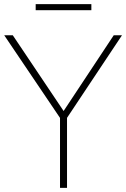

<svg xmlns="http://www.w3.org/2000/svg" viewBox="-30 -911 611 931"><path d="M261 0V-353.5L270 -326L-9.5 -740H32L287 -360H270L521.5 -740H561.5L286 -326L295 -353.5V0ZM143 -861.5V-891H413V-861.5Z"/></svg>

Font: Encode Sans Condensed Thin Thin
Style: Regular
Weight: 250
Version: Version 3.002